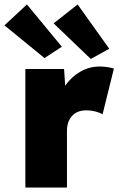

<svg xmlns="http://www.w3.org/2000/svg" viewBox="-44 -843 542 863"><path d="M70 0V-533H244L249 -458Q276 -497 316.5 -520.5Q357 -544 404 -544Q422 -544 438 -541.5Q454 -539 468 -535L417 -329Q407 -336 386.5 -341.5Q366 -347 343 -347Q303 -347 280 -322Q257 -297 257 -255V0ZM364 -578 197 -738 305 -823 447 -624ZM156 -582 -24 -729 77 -823 234 -633Z"/></svg>

Font: Lexend ExtraBold
Style: Regular
Weight: 800
Designer: Bonnie Shaver-Troup, Thomas Jockin
Foundry: Lexend
Version: Version 1.007; ttfautohint (v1.8.3)